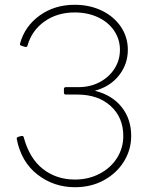

<svg xmlns="http://www.w3.org/2000/svg" viewBox="-20 -768 628 802"><path d="M50 -187V-190Q50 -194 55 -196L69 -200H72Q78 -200 79 -195Q103 -106 159.5 -62Q216 -18 293 -18Q350 -18 396.5 -42.5Q443 -67 469 -108.5Q495 -150 495 -200Q495 -277 442.5 -325Q390 -373 303 -373H255Q247 -373 247 -381V-396Q247 -404 255 -404H308Q357 -404 396.5 -425Q436 -446 458.5 -481.5Q481 -517 481 -560Q481 -604 456.5 -640Q432 -676 389 -696Q346 -716 292 -716Q219 -716 166 -678.5Q113 -641 95 -578Q94 -574 91.5 -572.5Q89 -571 85 -572L69 -577Q65 -578 64 -580.5Q63 -583 64 -587Q84 -659 146 -703.5Q208 -748 292 -748Q355 -748 405.5 -723.5Q456 -699 485 -656Q514 -613 514 -560Q514 -500 477 -453Q440 -406 376 -389Q448 -371 488 -321Q528 -271 528 -200Q528 -143 498 -94Q468 -45 414.5 -15.5Q361 14 293 14Q205 14 137 -38.5Q69 -91 50 -187Z"/></svg>

Font: LINE Seed Sans TH App Thin
Style: Regular
Weight: 250
Designer: Dalton Maag Ltd | Thai characters by Cadson Demak Co.,Ltd.
Foundry: Dalton Maag Ltd
Version: Version 1.003